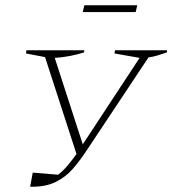

<svg xmlns="http://www.w3.org/2000/svg" viewBox="-20 -708 658 733"><path d="M95 5 105 -49 202 -41Q222 -57 238 -76Q254 -95 272 -120L152 -490L79 -504L81 -516H302L301 -508Q276 -500 248 -494.5Q220 -489 189 -487L296 -157L513 -487L417 -504L419 -516H618L617 -508Q597 -501 580.5 -496Q564 -491 547 -489L309 -131Q286 -96 259 -64.5Q232 -33 193 -13.5Q154 6 95 5ZM296 -662 302 -688H504L498 -662Z"/></svg>

Font: Piazzolla SC Thin
Style: Italic
Weight: 100
Italic angle: -11.3°
Designer: Juan Pablo del Peral
Foundry: Huerta Tipografica
Version: Version 1.330